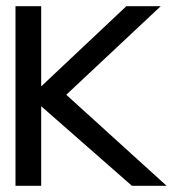

<svg xmlns="http://www.w3.org/2000/svg" viewBox="-20 -600 572 620"><path d="M30 0H113V-257L406 0H518L194 -294L499 -580H388L113 -321V-580H30Z"/></svg>

Font: Charger Sport
Style: SeBd
Weight: 600
Designer: Jasper
Foundry: Cannot Into Space Fonts
Version: Version 1.1